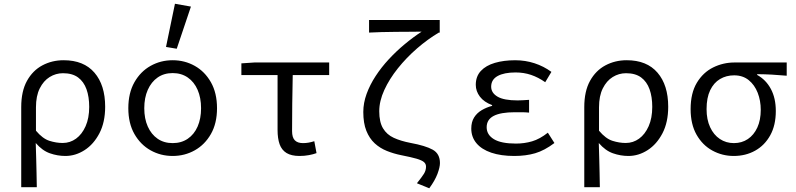

<svg xmlns="http://www.w3.org/2000/svg" viewBox="-20 -819 4240 1023"><path d="M93.1 178.5V-248.2Q93.1 -332.9 123.7 -388.1Q154.3 -443.3 205.7 -470.7Q257.2 -498.1 319.1 -498.1Q426.4 -498.1 483.3 -431.8Q540.3 -365.5 540.3 -250.4Q540.3 -167.6 509.8 -109Q479.3 -50.4 430.8 -19.2Q382.3 12 328.3 12Q286.3 12 245.7 -2.3Q205.1 -16.6 170.4 -57Q171.8 -13.4 172.8 24.1Q173.9 61.5 174.6 98.6Q175.3 135.7 176.1 178.5ZM314.1 -57.2Q353.4 -57.2 385.2 -80.3Q416.9 -103.3 436.1 -146.5Q455.3 -189.7 455.3 -249.7Q455.3 -303.3 440.8 -343.7Q426.3 -384 395.8 -406.5Q365.2 -428.9 315.6 -428.9Q277.3 -428.9 244.6 -408.6Q211.9 -388.4 191.8 -348.1Q171.6 -307.9 171.6 -246.9V-122.6Q207.1 -80.2 243.3 -68.7Q279.6 -57.2 314.1 -57.2Z M900 12Q835.9 12 782.3 -18.1Q728.7 -48.1 696.2 -105Q663.7 -161.9 663.7 -242.4Q663.7 -323.5 696.2 -380.8Q728.7 -438 782.3 -468Q835.9 -498.1 900 -498.1Q964.1 -498.1 1017.7 -468Q1071.3 -438 1103.8 -380.8Q1136.3 -323.5 1136.3 -242.4Q1136.3 -161.9 1103.8 -105Q1071.3 -48.1 1017.7 -18.1Q964.1 12 900 12ZM900 -56.5Q946.3 -56.5 980.4 -79.7Q1014.5 -102.9 1032.9 -144.8Q1051.3 -186.7 1051.3 -242.4Q1051.3 -298.1 1032.9 -340.3Q1014.5 -382.6 980.4 -406.1Q946.3 -429.6 900 -429.6Q853.7 -429.6 819.9 -406.1Q786.2 -382.6 767.4 -340.3Q748.7 -298.1 748.7 -242.4Q748.7 -186.7 767.4 -144.8Q786.2 -102.9 819.9 -79.7Q853.7 -56.5 900 -56.5ZM921.7 -559.3 864.5 -568.9 912.2 -799 997.3 -783.9Z M1576 12Q1532.5 12 1506.6 -3.8Q1480.8 -19.7 1469.8 -50.6Q1458.9 -81.5 1458.9 -126.6V-419.1H1266.1V-481.4L1335.8 -486.1H1733.9V-419.1H1539.7Q1537.9 -341.7 1537.1 -266.1Q1536.2 -190.5 1536.2 -120.6Q1536.2 -86.4 1550.8 -71.5Q1565.4 -56.5 1594.2 -56.5Q1608.9 -56.5 1623.9 -59Q1638.9 -61.6 1654.6 -66.7L1666.5 -3.2Q1649.8 3.1 1626.2 7.5Q1602.6 12 1576 12Z M2267.2 184.2 2201.4 157.4Q2227.7 124.7 2238.8 106.9Q2249.9 89.1 2249.9 68.8Q2249.9 54 2238.7 44.4Q2227.4 34.8 2199.2 26.5Q2170.9 18.3 2118.4 8Q2078.3 0 2041.5 -14.7Q2004.7 -29.4 1976.4 -55.4Q1948.2 -81.5 1931.9 -122.2Q1915.7 -162.9 1915.7 -222.4Q1915.7 -270.3 1933.3 -318.7Q1950.9 -367.1 1981.4 -413.8Q2011.8 -460.4 2051.6 -503.3Q2091.3 -546.1 2136.2 -583.4Q2181.1 -620.8 2226.6 -650.4Q2201.7 -650 2166 -649.8Q2130.2 -649.6 2090.2 -649.3Q2050.2 -648.9 2012.5 -648Q1974.7 -647.2 1946.4 -645.4V-712.4H2322.9V-645.4H2318.2Q2259.3 -610.5 2202.4 -561.3Q2145.6 -512 2100 -455Q2054.4 -398 2027.6 -339.4Q2000.7 -280.7 2000.7 -226.1Q2000.7 -168.7 2020.8 -135.2Q2040.9 -101.7 2078.2 -84.6Q2115.5 -67.5 2166.6 -57.7Q2247 -42.9 2285.6 -21.4Q2324.1 0 2324.1 49.9Q2324.1 71.9 2310.9 107.3Q2297.6 142.7 2267.2 184.2Z M2720 12Q2649 12 2597.5 -5.5Q2546 -23 2518.5 -56Q2491 -89 2491 -134Q2491 -169 2506 -193Q2521 -217 2546.5 -232Q2572 -247 2602 -255V-259Q2559 -275 2537 -304Q2515 -333 2515 -367Q2515 -412 2542 -441Q2569 -470 2616.5 -484Q2664 -498 2725 -498Q2779 -498 2828 -482Q2877 -466 2918 -436L2885 -381Q2848 -407 2809.5 -420Q2771 -433 2727 -433Q2666 -433 2631.5 -414Q2597 -395 2597 -357Q2597 -324 2631 -304Q2665 -284 2738 -284Q2752 -284 2766.5 -285Q2781 -286 2799 -287V-219Q2778 -221 2759.5 -221Q2741 -221 2723 -221Q2648 -221 2610.5 -201.5Q2573 -182 2573 -141Q2573 -101 2611.5 -77.5Q2650 -54 2729 -54Q2774 -54 2815 -66Q2856 -78 2899 -112L2934 -57Q2881 -17 2831.5 -2.5Q2782 12 2720 12Z M3093.1 178.5V-248.2Q3093.1 -332.9 3123.7 -388.1Q3154.3 -443.3 3205.7 -470.7Q3257.2 -498.1 3319.1 -498.1Q3426.4 -498.1 3483.3 -431.8Q3540.3 -365.5 3540.3 -250.4Q3540.3 -167.6 3509.8 -109Q3479.3 -50.4 3430.8 -19.2Q3382.3 12 3328.3 12Q3286.3 12 3245.7 -2.3Q3205.1 -16.6 3170.4 -57Q3171.8 -13.4 3172.8 24.1Q3173.9 61.5 3174.6 98.6Q3175.3 135.7 3176.1 178.5ZM3314.1 -57.2Q3353.4 -57.2 3385.2 -80.3Q3416.9 -103.3 3436.1 -146.5Q3455.3 -189.7 3455.3 -249.7Q3455.3 -303.3 3440.8 -343.7Q3426.3 -384 3395.8 -406.5Q3365.2 -428.9 3315.6 -428.9Q3277.3 -428.9 3244.6 -408.6Q3211.9 -388.4 3191.8 -348.1Q3171.6 -307.9 3171.6 -246.9V-122.6Q3207.1 -80.2 3243.3 -68.7Q3279.6 -57.2 3314.1 -57.2Z M3889.6 12Q3828 12 3775.4 -16.9Q3722.8 -45.7 3691.2 -101.5Q3659.7 -157.2 3659.7 -237.7Q3659.7 -323 3693 -378.2Q3726.3 -433.3 3779.8 -459.7Q3833.3 -486.1 3893.8 -486.1H4171.7V-415.6Q4129.8 -419.4 4092.9 -421.4Q4056 -423.5 4014.2 -423.8V-419.8Q4061.2 -393.9 4087.4 -344.8Q4113.6 -295.8 4113.6 -227.4Q4113.6 -151.7 4084 -98.2Q4054.4 -44.6 4003.6 -16.3Q3952.9 12 3889.6 12ZM3890.3 -56.5Q3932.5 -56.5 3964.7 -78.1Q3996.9 -99.8 4015.2 -139.6Q4033.4 -179.4 4033.4 -234Q4033.4 -282.6 4017.1 -324.6Q4000.7 -366.6 3969.2 -392.1Q3937.6 -417.6 3891.6 -417.6Q3849.7 -417.6 3816.4 -397.9Q3783.1 -378.2 3763.9 -338.3Q3744.7 -298.4 3744.7 -237.7Q3744.7 -182 3763.6 -141.3Q3782.4 -100.5 3815.5 -78.5Q3848.5 -56.5 3890.3 -56.5Z"/></svg>

Font: Source Code Pro ExtraLight
Style: Regular
Weight: 200
Monospace: yes
Designer: Paul D. Hunt, Teo Tuominen
Foundry: Adobe
Version: Version 1.026;hotconv 1.1.0;makeotfexe 2.6.0